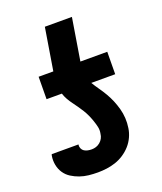

<svg xmlns="http://www.w3.org/2000/svg" viewBox="-138 -824 775 920"><g transform="rotate(-20 250.0 -363.5)"><path d="M202 8Q178 8 155 5.5Q132 3 110.5 -4.5Q89 -12 70 -24Q51 -36 38.5 -54.5Q26 -73 21.5 -96Q17 -119 21 -143L23 -150H160L159 -148Q158 -138 162 -129Q166 -120 174 -115Q182 -110 191.5 -108Q201 -106 212 -106Q223 -106 234 -109.5Q245 -113 254.5 -121Q264 -129 269.5 -139.5Q275 -150 276 -161Q280 -180 276 -197Q272 -214 266.5 -230Q261 -246 254 -261.5Q247 -277 238 -291.5Q229 -306 219.5 -319.5Q210 -333 200 -346.5Q190 -360 181.5 -375Q173 -390 168 -406H90L91 -520H166L201 -735H339L304 -520H441L440 -406H318Q330 -386 343.5 -367Q357 -348 369 -327.5Q381 -307 390 -285.5Q399 -264 405.5 -240.5Q412 -217 413.5 -192Q415 -167 411 -142Q408 -120 398 -98Q388 -76 372 -58Q356 -40 335.5 -26.5Q315 -13 292.5 -5.5Q270 2 247 5Q224 8 202 8Z"/></g></svg>

Font: Iosevka Term Curly Hv Obl
Style: Regular
Weight: 900
Italic angle: -9°
Designer: Belleve Invis
Foundry: Belleve Invis
Version: Version 32.3.0